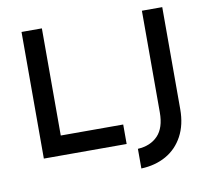

<svg xmlns="http://www.w3.org/2000/svg" viewBox="-92 -832 1193 1087"><g transform="rotate(-10 504.5 -288.5)"><path d="M217 -728V-112H576V0H100V-728ZM634 151V38Q707 34 749.5 -10.5Q792 -55 792 -144V-728H909V-141Q909 -52 874 13Q839 78 777 113Q715 148 634 151Z"/></g></svg>

Font: Josefin Sans SemiBold
Style: Regular
Weight: 600
Designer: Santiago Orozco
Foundry: Typemade
Version: Version 2.000